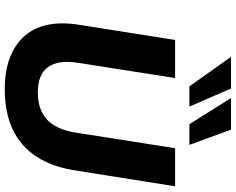

<svg xmlns="http://www.w3.org/2000/svg" viewBox="-112 -868 991 807"><g transform="rotate(90 383.5 -464.5)"><path d="M354 11Q281 11 225.5 -9.5Q170 -30 134 -69Q98 -108 85 -166Q72 -224 84 -300L148 -705H308L244 -297Q231 -214 262 -171Q293 -128 368 -128Q441 -128 482.5 -166.5Q524 -205 537 -285L603 -705H763L696 -283Q681 -188 638.5 -122.5Q596 -57 525 -23Q454 11 354 11ZM502 -765 392 -940H525L589 -765ZM343 -765 219 -940H352L428 -765Z"/></g></svg>

Font: Nunito Sans 9pt ExtraBold
Style: Italic
Weight: 800
Italic angle: -9°
Version: Version 3.101;gftools[0.9.27]